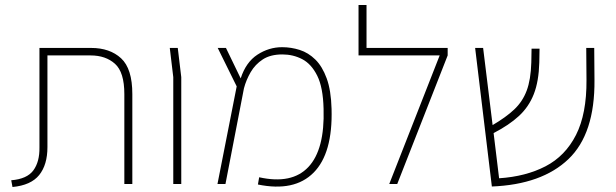

<svg xmlns="http://www.w3.org/2000/svg" viewBox="-20 -737 2466 769"><path d="M30 12 25 -15Q88 -20 113.5 -54.5Q139 -89 138 -147V-545H345Q420 -545 465 -503.5Q510 -462 510 -360V0H478V-360Q478 -448 440.5 -481.5Q403 -515 343 -515H170V-148Q170 -77 137 -36Q104 5 30 12Z M674 0V-428L660 -545H692L706 -428V0Z M851 0 928 -391 852 -545H885L944 -423Q965 -488 1011 -518Q1057 -548 1110 -548Q1146 -548 1180.5 -537Q1215 -526 1243 -498.5Q1271 -471 1288.5 -423Q1306 -375 1308 -301Q1313 -123 1236 -45.5Q1159 32 1013 2L1018 -27Q1149 2 1215 -68Q1281 -138 1276 -301Q1274 -387 1250.5 -434Q1227 -481 1190.5 -500Q1154 -519 1111 -519Q1063 -519 1032.5 -499Q1002 -479 984 -448Q966 -417 957 -383L883 0Z M1539 0 1741 -515H1416V-717H1448V-545H1773V-515L1571 0Z M1950 10 1883 -545H1915L1953 -236Q2006 -267 2039.5 -298.5Q2073 -330 2089.5 -374Q2106 -418 2108 -487L2109 -542H2141L2140 -487Q2138 -411 2118 -360Q2098 -309 2058.5 -272.5Q2019 -236 1957 -204L1979 -23Q2086 -30 2165 -71Q2244 -112 2287 -196.5Q2330 -281 2329 -417L2328 -545H2360L2361 -417Q2363 -201 2256.5 -99.5Q2150 2 1950 10Z"/></svg>

Font: Assistant ExtraLight
Style: Regular
Weight: 200
Designer: Hebrew By Ben Nathan, Latin by Paul Hunt
Version: Version 3.000